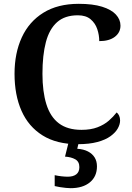

<svg xmlns="http://www.w3.org/2000/svg" viewBox="-20 -744 688 1004"><path d="M386 10Q276 10 202.5 -36Q129 -82 92.5 -164.5Q56 -247 56 -358Q56 -466 94 -548.5Q132 -631 207 -677.5Q282 -724 392 -724Q465 -724 513.5 -709Q562 -694 586 -668Q610 -642 610 -610Q610 -574 580.5 -551.5Q551 -529 499 -529Q499 -561 488.5 -592Q478 -623 453.5 -643.5Q429 -664 387 -664Q319 -664 278.5 -628Q238 -592 220 -524Q202 -456 202 -358Q202 -265 222.5 -199Q243 -133 288 -99Q333 -65 406 -65Q455 -65 490 -78.5Q525 -92 549 -113Q573 -134 590 -156Q598 -150 603 -139Q608 -128 608 -114Q608 -94 596 -72.5Q584 -51 558 -32Q532 -13 489.5 -1.5Q447 10 386 10ZM349 240Q339 240 324 238.5Q309 237 293.5 234.5Q278 232 266 229V172Q284 176 302.5 178Q321 180 334 180Q363 180 379 167.5Q395 155 395 130Q395 101 373.5 89Q352 77 320 75L341 -9H394L384 34Q417 36 440 48Q463 60 475 79.5Q487 99 487 126Q487 179 450 209.5Q413 240 349 240Z"/></svg>

Font: Noto Serif Gujarati SemiBold
Style: Regular
Weight: 600
Version: Version 2.102